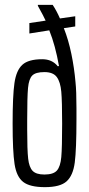

<svg xmlns="http://www.w3.org/2000/svg" viewBox="-20 -763 367 791"><path d="M32 -254Q32 -368 39.5 -420.5Q47 -473 72 -496Q97 -519 154 -519Q195 -519 218 -490L223 -491Q208 -576 183 -638L101 -625V-668L168 -678Q161 -694 136 -739V-743H197Q213 -719 227 -687L290 -696V-654L243 -647Q262 -599 274 -541Q286 -483 291 -425Q295 -389 295 -317V-272Q295 -147 288 -93.5Q281 -40 254.5 -16Q228 8 165 8Q103 8 75.5 -13.5Q48 -35 40 -87Q32 -139 32 -254ZM236 -254Q236 -345 232.5 -385Q229 -425 214 -445.5Q199 -466 163 -466Q127 -466 113 -452Q99 -438 95.5 -401Q92 -364 92 -268V-229Q92 -145 96 -109.5Q100 -74 114.5 -59Q129 -44 163 -44Q200 -44 214.5 -60.5Q229 -77 232.5 -116Q236 -155 236 -254Z"/></svg>

Font: Saira Ultra Condensed
Style: Regular
Weight: 400
Width: 1
Designer: Hector Gatti with collaboration of the Omnibus-Type team
Foundry: Omnibus-Type
Version: Version 1.001; ttfautohint (v1.8)